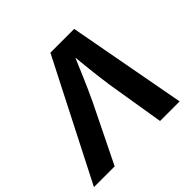

<svg xmlns="http://www.w3.org/2000/svg" viewBox="-201 -919 1110 1110"><g transform="rotate(-45 354.0 -364.0)"><path d="M-26.9 0 344.7 -727.5H539.1L673.8 0H513.7L456.1 -352.1Q446.3 -418.9 437.5 -498.3Q428.7 -577.6 419.4 -672.9H455.1Q415.5 -579.1 381.6 -499.8Q347.7 -420.4 315.4 -352.1L142.6 0Z"/></g></svg>

Font: Inter 20pt
Style: Bold Italic
Weight: 700
Italic angle: -9.3988°
Version: Version 4.001;git-66647c0bb